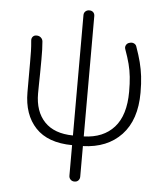

<svg xmlns="http://www.w3.org/2000/svg" viewBox="-59 -739 849 990"><g transform="rotate(5 365.5 -244.0)"><path d="M363 199Q351 199 343 191Q335 183 335 171V13Q209 12 145.5 -55.5Q82 -123 82 -239V-395Q82 -427 81.5 -451Q81 -475 78 -506Q77 -518 84 -526Q91 -534 102 -534H105Q117 -534 126 -526Q135 -518 136 -506Q138 -485 138.5 -463.5Q139 -442 139 -412Q139 -380 138.5 -345.5Q138 -311 137.5 -282Q137 -253 137 -237Q137 -144 187.5 -91Q238 -38 335 -37V-660Q335 -672 343 -679.5Q351 -687 363 -687H364Q376 -687 383.5 -679.5Q391 -672 391 -660V-37Q492 -40 548 -102.5Q604 -165 604 -287Q604 -330 600.5 -363.5Q597 -397 588.5 -430Q580 -463 565 -504Q561 -515 566.5 -525Q572 -535 583 -538L587 -539Q598 -542 608 -537Q618 -532 621 -521Q636 -479 645 -444Q654 -409 658.5 -372Q663 -335 663 -287Q663 -146 590 -68.5Q517 9 391 13V171Q391 183 383.5 191Q376 199 364 199Z"/></g></svg>

Font: Chiron GoRound TC L
Style: Regular
Weight: 300
Designer: Ryoko NISHIZUKA 西塚涼子 (kana, bopomofo & ideographs); Paul D. Hunt (Latin, Greek & Cyrillic); Sandoll Communications 산돌커뮤니
Foundry: Adobe
Version: Version 1.000;hotconv 1.1.1;makeotfexe 2.6.0